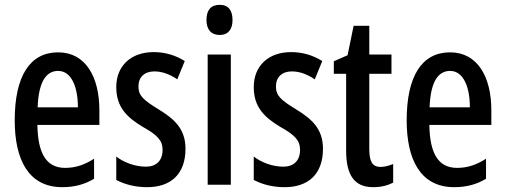

<svg xmlns="http://www.w3.org/2000/svg" viewBox="-20 -766 2095 796"><path d="M221 -549C103 -549 41 -449 41 -267C41 -106 97 10 238 10C287 10 331 -1 370 -25V-108C328 -81 291 -70 250 -70C173 -70 137 -128 135 -248H392V-309C392 -447 335 -549 221 -549ZM221 -472C276 -472 303 -406 303 -321H136C140 -425 170 -472 221 -472Z M749 -149C749 -231 704 -272 637 -313C573 -352 554 -370 554 -408C554 -446 579 -470 620 -470C653 -470 686 -457 715 -437L746 -513C707 -537 665 -550 617 -550C523 -550 462 -493 462 -405C462 -323 505 -280 572 -240C635 -205 654 -182 654 -145C654 -100 628 -75 585 -75C539 -75 493 -93 462 -117V-20C496 -2 539 10 590 10C690 10 749 -46 749 -149Z M891 -746C854 -746 836 -724 836 -683C836 -643 856 -621 891 -621C925 -621 944 -643 944 -683C944 -723 927 -746 891 -746ZM937 -540H841V0H937Z M1319 -149C1319 -231 1274 -272 1207 -313C1143 -352 1124 -370 1124 -408C1124 -446 1149 -470 1190 -470C1223 -470 1256 -457 1285 -437L1316 -513C1277 -537 1235 -550 1187 -550C1093 -550 1032 -493 1032 -405C1032 -323 1075 -280 1142 -240C1205 -205 1224 -182 1224 -145C1224 -100 1198 -75 1155 -75C1109 -75 1063 -93 1032 -117V-20C1066 -2 1109 10 1160 10C1260 10 1319 -46 1319 -149Z M1558 -74C1521 -74 1511 -100 1511 -150V-460H1603V-540H1511V-659H1446L1421 -537L1364 -512V-460H1415V-142C1415 -40 1449 10 1527 10C1560 10 1587 3 1610 -9V-86C1592 -79 1575 -74 1558 -74Z M1846 -549C1728 -549 1666 -449 1666 -267C1666 -106 1722 10 1863 10C1912 10 1956 -1 1995 -25V-108C1953 -81 1916 -70 1875 -70C1798 -70 1762 -128 1760 -248H2017V-309C2017 -447 1960 -549 1846 -549ZM1846 -472C1901 -472 1928 -406 1928 -321H1761C1765 -425 1795 -472 1846 -472Z"/></svg>

Font: Noto Sans Lao ExtraCondensed Medium
Style: Regular
Weight: 500
Width: 2
Designer: Monotype Design Team
Foundry: Monotype Imaging Inc.
Version: Version 2.003